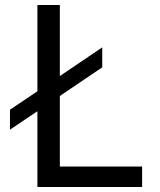

<svg xmlns="http://www.w3.org/2000/svg" viewBox="-20 -750 640 770"><path d="M130 0V-304L20 -230V-310L130 -384V-730H220V-445L390 -560V-480L220 -365V-82H550V0Z"/></svg>

Font: JetBrainsMonoNL NF
Style: Regular
Weight: 400
Designer: Philipp Nurullin, Konstantin Bulenkov
Foundry: JetBrains
Version: Version 2.304; ttfautohint (v1.8.4.7-5d5b);Nerd Fonts 3.2.1